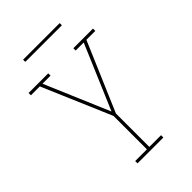

<svg xmlns="http://www.w3.org/2000/svg" viewBox="-256 -1003 1113 1113"><g transform="rotate(-45 300.0 -447.0)"><path d="M194 0V-19H290V-293L109 -716H36V-735H197V-716H131L300 -319L469 -716H403V-735H564V-716H491L310 -293V-19H406V0ZM150 -876V-894H450V-876Z"/></g></svg>

Font: Iosevka Slab Thin Extended
Style: Regular
Weight: 100
Width: 7
Monospace: yes
Designer: Belleve Invis
Foundry: Belleve Invis
Version: Version 11.1.1; ttfautohint (v1.8.3)